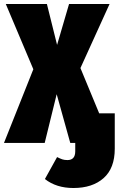

<svg xmlns="http://www.w3.org/2000/svg" viewBox="-32 -716 595 962"><path d="M543 -148V29Q543 127 487 176.5Q431 226 336 226Q250 226 193 181L254 71Q270 79 280.5 82.5Q291 86 306 86Q345 86 345 42V0H320L252 -244L192 0H-12L135 -369L-3 -696H203L254 -491L314 -696H517L371 -375L465 -148Z"/></svg>

Font: Fira Sans Extra Condensed Black
Style: Regular
Weight: 900
Width: 1
Designer: Carrois Corporate & Edenspiekermann AG
Foundry: Carrois Corporate GbR & Edenspiekermann AG
Version: Version 4.203